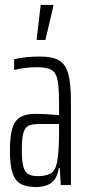

<svg xmlns="http://www.w3.org/2000/svg" viewBox="-20 -746 347 774"><path d="M20 -140Q20 -196 29.5 -228Q39 -260 61.5 -273.5Q84 -287 123 -287Q158 -287 218 -282V-329Q218 -394 212 -423.5Q206 -453 188 -464Q170 -475 130 -475Q81 -475 37 -464V-507Q81 -518 142 -518Q191 -518 217.5 -503Q244 -488 255 -449Q266 -410 266 -336V0H225L221 -68H217Q209 -23 185 -7.5Q161 8 127 8Q87 8 64 -4.5Q41 -17 30.5 -48.5Q20 -80 20 -140ZM210 -92Q218 -135 218 -207V-246H134Q107 -246 93.5 -238.5Q80 -231 74 -209Q68 -187 68 -141Q68 -98 73.5 -76Q79 -54 92.5 -45Q106 -36 133 -36Q164 -36 183.5 -46.5Q203 -57 210 -92ZM128 -585V-590L144 -726H195V-721L163 -585Z"/></svg>

Font: Saira Ultra Condensed Light
Style: Regular
Weight: 300
Width: 1
Designer: Hector Gatti with collaboration of the Omnibus-Type team
Foundry: Omnibus-Type
Version: Version 1.001; ttfautohint (v1.8)